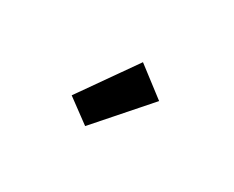

<svg xmlns="http://www.w3.org/2000/svg" viewBox="-49 -970 658 540"><g transform="rotate(30 280.0 -700.5)"><path d="M245 -582 169 -638 296 -819 390 -747Z"/></g></svg>

Font: Ubuntu Sans Mono
Style: Regular
Weight: 400
Monospace: yes
Designer: Dalton Maag Ltd
Foundry: Dalton Maag Ltd
Version: Version 1.006